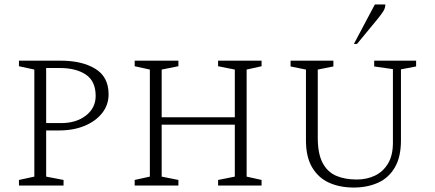

<svg xmlns="http://www.w3.org/2000/svg" viewBox="-20 -832 1951 861"><path d="M65 0V-25L134 -40V-520L65 -535V-560H251Q348 -560 407.5 -523.5Q467 -487 467 -409Q467 -362 438.5 -325.5Q410 -289 360 -268Q310 -247 244 -247H187V-40L265 -25V0ZM187 -527V-280H254Q322 -280 365.5 -314Q409 -348 409 -402Q409 -468 365 -497.5Q321 -527 248 -527Z M584 0V-25L652 -40V-520L584 -535V-560H780V-535L705 -520V-306H1033V-520L958 -535V-560H1153V-535L1086 -520V-40L1153 -25V0H958V-25L1033 -40V-273H705V-40L780 -25V0Z M1566 9Q1504 9 1456 -12.5Q1408 -34 1380 -81Q1352 -128 1352 -202V-520L1283 -534V-560H1475V-534L1405 -520V-214Q1405 -143 1426.5 -102Q1448 -61 1487 -44Q1526 -27 1580 -27Q1625 -27 1661.5 -44.5Q1698 -62 1720 -98.5Q1742 -135 1742 -192V-522L1658 -534V-560H1846V-534L1778 -521V-202Q1778 -128 1750.5 -81Q1723 -34 1675 -12.5Q1627 9 1566 9ZM1567 -635 1661 -812H1708Q1708 -797 1700 -783.5Q1692 -770 1675 -749L1581 -635Z"/></svg>

Font: Spectral SC ExtraLight
Style: Regular
Weight: 275
Designer: Jean-Baptiste Levee
Foundry: Production Type
Version: Version 2.001